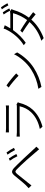

<svg xmlns="http://www.w3.org/2000/svg" viewBox="1494 -2353 918 3946"><g transform="rotate(-90 1953.0 -380.0)"><path d="M668.9 -657.2Q728.5 -570.3 760.7 -502.9L714.8 -481.4Q673.8 -568.4 623 -636.7ZM58.6 -250Q74.2 -263.7 123 -310.5Q144.5 -332 178.2 -372.6Q211.9 -413.1 254.9 -465.8Q297.9 -518.6 318.4 -542Q357.4 -587.9 390.6 -591.3Q423.8 -594.7 472.7 -551.8Q527.3 -501 673.8 -346.7Q692.4 -326.2 779.8 -231.4Q867.2 -136.7 911.1 -90.8L858.4 -35.2Q792 -115.2 635.7 -293Q516.6 -424.8 444.3 -495.1Q414.1 -523.4 396 -521.5Q377.9 -519.5 350.6 -487.3Q330.1 -462.9 262.2 -377.4Q194.3 -292 168.9 -261.7Q144.5 -232.4 115.2 -192.4ZM748 -684.6 792 -705.1Q846.7 -632.8 887.7 -552.7L841.8 -530.3Q795.9 -620.1 748 -684.6Z M1205.1 -719.7Q1236.3 -714.8 1287.1 -714.8H1674.8Q1729.5 -714.8 1757.8 -719.7V-655.3Q1735.4 -657.2 1673.8 -657.2H1287.1Q1255.9 -657.2 1205.1 -655.3ZM1118.2 -431.6V-498Q1184.6 -492.2 1207 -492.2H1733.4Q1766.6 -492.2 1780.3 -499L1825.2 -471.7Q1814.5 -450.2 1813.5 -447.3Q1772.5 -276.4 1671.9 -167Q1542 -25.4 1322.3 34.2L1275.4 -20.5Q1490.2 -64.5 1621.1 -202.1Q1710.9 -297.9 1742.2 -435.5H1207Q1162.1 -435.5 1118.2 -431.6Z M2169.9 -706.1Q2221.7 -671.9 2299.3 -608.9Q2377 -545.9 2417 -505.9L2370.1 -458Q2330.1 -499 2254.4 -563Q2178.7 -627 2127 -660.2ZM2100.6 -49.8Q2316.4 -83 2496.1 -198.2Q2599.6 -264.6 2683.6 -361.3Q2767.6 -458 2811.5 -550.8L2848.6 -486.3Q2795.9 -391.6 2714.8 -301.3Q2633.8 -210.9 2532.2 -145.5Q2347.7 -27.3 2139.6 12.7Z M3671.9 -782.2Q3722.7 -709 3752.9 -648.4L3709 -627.9Q3672.9 -701.2 3628.9 -763.7ZM2997.1 -350.6Q3109.4 -420.9 3189.9 -516.6Q3270.5 -612.3 3310.5 -696.3Q3330.1 -728.5 3337.9 -764.6L3407.2 -741.2Q3393.6 -719.7 3370.1 -672.9Q3356.4 -647.5 3343.8 -627H3630.9Q3668 -627 3686.5 -634.8L3738.3 -603.5Q3729.5 -588.9 3719.7 -558.6Q3670.9 -388.7 3563.5 -245.1Q3626 -199.2 3675.8 -158.2L3630.9 -106.4Q3589.8 -143.6 3523.4 -195.3Q3374 -27.3 3142.6 58.6L3088.9 10.7Q3317.4 -59.6 3473.6 -232.4Q3363.3 -312.5 3255.9 -379.9L3296.9 -420.9Q3401.4 -359.4 3513.7 -281.2Q3562.5 -346.7 3600.6 -425.3Q3638.7 -503.9 3655.3 -571.3H3307.6Q3194.3 -411.1 3047.9 -310.5ZM3734.4 -800.8 3776.4 -819.3Q3824.2 -752 3859.4 -686.5L3815.4 -667Q3776.4 -746.1 3734.4 -800.8Z"/></g></svg>

Font: Min Sans Light
Style: Regular
Weight: 300
Designer: Jinseong-Kim, NotoSansCJK, Nunito
Foundry: Jinseong-Kim
Version: Version 1.400;Glyphs 3.1.2 (3151)